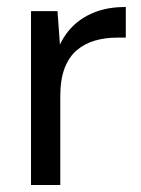

<svg xmlns="http://www.w3.org/2000/svg" viewBox="-20 -531 406 551"><path d="M69 0V-499H145L152 -403Q168 -437 194.5 -461Q221 -485 257.5 -498Q294 -511 341 -511V-423H315Q282 -423 252.5 -414.5Q223 -406 200.5 -387Q178 -368 165.5 -335.5Q153 -303 153 -254V0Z"/></svg>

Font: DM Sans 20pt
Style: Regular
Weight: 400
Version: Version 4.004;gftools[0.9.30]